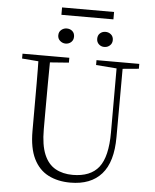

<svg xmlns="http://www.w3.org/2000/svg" viewBox="-65 -1071 918 1140"><g transform="rotate(5 394.0 -501.0)"><path d="M297 -805Q279 -805 264.5 -817.5Q250 -830 250 -850Q250 -871 264.5 -883Q279 -895 297 -895Q317 -895 330.5 -883Q344 -871 344 -850Q344 -830 330.5 -817.5Q317 -805 297 -805ZM528 -805Q509 -805 495.5 -817.5Q482 -830 482 -850Q482 -871 495.5 -883Q509 -895 528 -895Q547 -895 561 -883Q575 -871 575 -850Q575 -830 561 -817.5Q547 -805 528 -805ZM258 -973V-1017H568V-973ZM397 15Q322 15 265.5 -14Q209 -43 178 -106Q147 -169 147 -271V-387Q147 -472 147 -556Q147 -640 145 -723H215Q214 -641 213.5 -557Q213 -473 213 -387V-286Q213 -193 236.5 -137Q260 -81 304 -56.5Q348 -32 407 -32Q513 -32 562.5 -95Q612 -158 612 -303V-723H648L647 -278Q647 -130 583 -57.5Q519 15 397 15ZM48 -694V-723H327V-694L194 -684H175ZM489 -694V-723H744V-694L636 -684H618Z"/></g></svg>

Font: Noto Serif JP
Style: Regular
Weight: 200
Designer: Ryoko NISHIZUKA 西塚涼子 (kana & ideographs); Frank Grießhammer (Latin, Greek & Cyrillic); Wenlong ZHANG 张文龙 (bopomofo); San
Foundry: Adobe
Version: Version 2.001;hotconv 1.1.0;makeotfexe 2.6.0